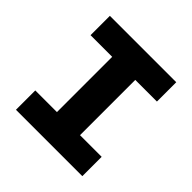

<svg xmlns="http://www.w3.org/2000/svg" viewBox="-171 -796 941 941"><g transform="rotate(45 300.0 -325.5)"><path d="M70 0V-134H220V-517H70V-651H530V-517H380V-134H530V0Z"/></g></svg>

Font: Source Code Pro ExtraBold
Style: Regular
Weight: 800
Monospace: yes
Designer: Paul D. Hunt, Teo Tuominen
Foundry: Adobe Systems Incorporated
Version: Version 1.018;hotconv 1.0.116;makeotfexe 2.5.65601